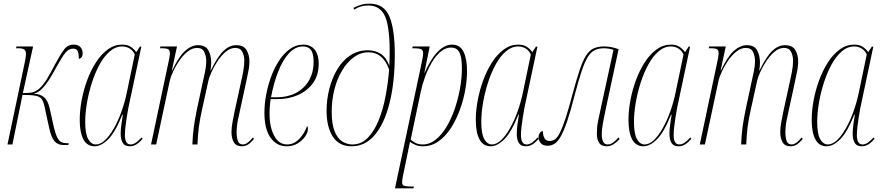

<svg xmlns="http://www.w3.org/2000/svg" viewBox="-20 -790 4828 1050"><path d="M327 3Q296 3 278 -18Q260 -39 249 -90L224 -205Q218 -234 208 -248Q198 -262 174.5 -266.5Q151 -271 103 -271L48 0H21L114 -442Q118 -459 120 -472Q122 -485 122 -494Q122 -514 111.5 -520Q101 -526 84 -526H68L70 -536H161L105 -281Q145 -281 161 -286Q177 -291 193 -304Q216 -324 235.5 -356Q255 -388 280 -436Q309 -490 329.5 -518Q350 -546 383 -546Q408 -546 420 -532Q432 -518 432 -499Q432 -483 425 -476Q418 -469 411 -468Q411 -500 404 -512Q397 -524 380 -524Q356 -524 338 -502Q320 -480 289 -424Q272 -392 252.5 -360.5Q233 -329 211 -306Q189 -283 164 -277Q202 -276 222 -257.5Q242 -239 251 -200L275 -93Q284 -55 294 -36.5Q304 -18 316 -12.5Q328 -7 343 -7H356L354 3Z M498 10Q456 10 436 -28Q416 -66 416 -134Q416 -185 426.5 -241.5Q437 -298 457 -352Q477 -406 505.5 -450Q534 -494 570 -520Q606 -546 648 -546Q677 -546 695 -534Q713 -522 725 -505L745 -535H753L682 -200Q678 -179 673.5 -151Q669 -123 666 -96.5Q663 -70 663 -52Q663 0 694 0Q708 0 722.5 -9.5Q737 -19 754 -38L760 -31Q744 -12 727 -1Q710 10 690 10Q662 10 651 -9Q640 -28 640 -58Q640 -82 644 -110Q648 -138 652 -163H649Q610 -66 571.5 -28Q533 10 498 10ZM504 0Q530 0 555 -24Q580 -48 603 -88.5Q626 -129 644 -179Q662 -229 673 -281L717 -492Q707 -514 688.5 -525Q670 -536 648 -536Q612 -536 580.5 -509Q549 -482 524.5 -437Q500 -392 482.5 -337.5Q465 -283 455.5 -227Q446 -171 446 -123Q446 -58 462.5 -29Q479 0 504 0Z M1302 10Q1271 10 1258.5 -12.5Q1246 -35 1246 -67Q1246 -94 1252 -124.5Q1258 -155 1262 -176L1296 -332Q1304 -366 1310 -398.5Q1316 -431 1316 -457Q1316 -486 1305 -507Q1294 -528 1267 -528Q1239 -528 1214 -506.5Q1189 -485 1169 -454.5Q1149 -424 1136 -394.5Q1123 -365 1120 -350L1086 -196Q1073 -138 1067.5 -95.5Q1062 -53 1060 0H1032Q1034 -52 1040 -96Q1046 -140 1058 -197L1087 -332Q1095 -367 1101.5 -398.5Q1108 -430 1108 -456Q1108 -482 1097.5 -505Q1087 -528 1058 -528Q1031 -528 1006 -508Q981 -488 960.5 -458Q940 -428 926.5 -398.5Q913 -369 909 -351L834 0H806L902 -453Q905 -467 907 -478.5Q909 -490 909 -497Q909 -515 900.5 -520.5Q892 -526 866 -526H855L857 -536H948L920 -405H922Q957 -480 992 -511.5Q1027 -543 1063 -543Q1104 -543 1119.5 -515Q1135 -487 1135 -447Q1135 -437 1134 -426.5Q1133 -416 1131 -405H1133Q1170 -481 1202.5 -512Q1235 -543 1271 -543Q1313 -543 1328.5 -516Q1344 -489 1344 -455Q1344 -426 1336.5 -392Q1329 -358 1324 -332L1282 -138Q1278 -120 1276 -100Q1274 -80 1274 -66Q1274 -40 1280.5 -20Q1287 0 1309 0Q1332 0 1363 -38L1369 -31Q1350 -7 1334.5 1.5Q1319 10 1302 10Z M1548 10Q1493 10 1459.5 -37Q1426 -84 1426 -174Q1426 -220 1435.5 -271.5Q1445 -323 1463 -371.5Q1481 -420 1507 -459.5Q1533 -499 1566 -522.5Q1599 -546 1638 -546Q1679 -546 1701 -518.5Q1723 -491 1723 -441Q1723 -380 1692.5 -337Q1662 -294 1611 -271Q1560 -248 1498 -248H1460Q1459 -242 1456.5 -218Q1454 -194 1454 -169Q1454 -95 1479.5 -47.5Q1505 0 1550 0Q1587 0 1616 -30Q1645 -60 1659 -100Q1661 -99 1662.5 -96Q1664 -93 1664 -85Q1664 -66 1649 -44Q1634 -22 1608 -6Q1582 10 1548 10ZM1494 -258Q1552 -258 1597 -281Q1642 -304 1668.5 -348Q1695 -392 1695 -453Q1695 -497 1680.5 -516.5Q1666 -536 1637 -536Q1595 -536 1561 -499.5Q1527 -463 1502 -400Q1477 -337 1462 -258Z M1903 10Q1834 10 1800 -43Q1766 -96 1766 -184Q1766 -246 1781 -304.5Q1796 -363 1824.5 -411Q1853 -459 1895.5 -487Q1938 -515 1992 -515Q2031 -515 2061.5 -496Q2092 -477 2109 -430Q2117 -599 2093.5 -679.5Q2070 -760 1994 -760Q1950 -760 1917 -737L1913 -747Q1927 -755 1950 -762.5Q1973 -770 2001 -770Q2080 -770 2109.5 -700Q2139 -630 2139 -492Q2139 -342 2111 -229Q2083 -116 2030.5 -53Q1978 10 1903 10ZM1907 0Q1955 0 1990 -35Q2025 -70 2049.5 -129Q2074 -188 2088 -261Q2102 -334 2108 -409Q2093 -454 2064.5 -479Q2036 -504 1995 -504Q1952 -504 1915.5 -477.5Q1879 -451 1851.5 -405.5Q1824 -360 1809 -301.5Q1794 -243 1794 -179Q1794 -112 1809.5 -73Q1825 -34 1851 -17Q1877 0 1907 0Z M2282 -428Q2287 -453 2290.5 -470.5Q2294 -488 2294 -498Q2294 -517 2282 -521.5Q2270 -526 2244 -526H2234L2237 -536H2330L2301 -393H2303Q2321 -435 2344 -470Q2367 -505 2394.5 -525.5Q2422 -546 2452 -546Q2496 -546 2515 -507Q2534 -468 2534 -400Q2534 -352 2524 -296.5Q2514 -241 2494 -187Q2474 -133 2445 -88.5Q2416 -44 2378 -17Q2340 10 2293 10Q2270 10 2253 3Q2236 -4 2222 -14Q2218 5 2216 15Q2214 25 2212 35L2183 175Q2181 186 2180 194Q2179 202 2179 207Q2179 223 2191 226.5Q2203 230 2231 230H2244L2241 240H2140ZM2292 0Q2330 0 2363 -26.5Q2396 -53 2422.5 -97.5Q2449 -142 2467.5 -196.5Q2486 -251 2496 -308Q2506 -365 2506 -415Q2506 -480 2491.5 -505Q2477 -530 2447 -530Q2417 -530 2390 -507.5Q2363 -485 2341.5 -448.5Q2320 -412 2304.5 -369.5Q2289 -327 2281 -288L2226 -27Q2233 -19 2250 -9.5Q2267 0 2292 0Z M2664 10Q2622 10 2602 -28Q2582 -66 2582 -134Q2582 -185 2592.5 -241.5Q2603 -298 2623 -352Q2643 -406 2671.5 -450Q2700 -494 2736 -520Q2772 -546 2814 -546Q2843 -546 2861 -534Q2879 -522 2891 -505L2911 -535H2919L2848 -200Q2844 -179 2839.5 -151Q2835 -123 2832 -96.5Q2829 -70 2829 -52Q2829 0 2860 0Q2874 0 2888.5 -9.5Q2903 -19 2920 -38L2926 -31Q2910 -12 2893 -1Q2876 10 2856 10Q2828 10 2817 -9Q2806 -28 2806 -58Q2806 -82 2810 -110Q2814 -138 2818 -163H2815Q2776 -66 2737.5 -28Q2699 10 2664 10ZM2670 0Q2696 0 2721 -24Q2746 -48 2769 -88.5Q2792 -129 2810 -179Q2828 -229 2839 -281L2883 -492Q2873 -514 2854.5 -525Q2836 -536 2814 -536Q2778 -536 2746.5 -509Q2715 -482 2690.5 -437Q2666 -392 2648.5 -337.5Q2631 -283 2621.5 -227Q2612 -171 2612 -123Q2612 -58 2628.5 -29Q2645 0 2670 0Z M3297 10Q3269 10 3256.5 -8.5Q3244 -27 3244 -60Q3244 -94 3250.5 -127Q3257 -160 3266 -200L3335 -517Q3322 -522 3309 -524Q3296 -526 3282 -526Q3254 -526 3233 -516Q3212 -506 3195 -479Q3178 -452 3161 -401.5Q3144 -351 3123 -271Q3101 -184 3082.5 -129.5Q3064 -75 3047.5 -45.5Q3031 -16 3013.5 -4.5Q2996 7 2976 7Q2948 7 2936.5 -8Q2925 -23 2925 -40Q2925 -52 2932 -62.5Q2939 -73 2949 -73Q2949 -50 2957.5 -34.5Q2966 -19 2985 -19Q3002 -19 3015.5 -28.5Q3029 -38 3042.5 -65Q3056 -92 3073 -143.5Q3090 -195 3112 -279Q3133 -356 3149.5 -405.5Q3166 -455 3183.5 -484Q3201 -513 3225 -524.5Q3249 -536 3283 -536Q3305 -536 3324.5 -532Q3344 -528 3363 -521L3294 -200Q3287 -167 3279 -126Q3271 -85 3271 -55Q3271 -30 3278.5 -15Q3286 0 3303 0Q3319 0 3333 -10.5Q3347 -21 3362 -38L3369 -30Q3354 -14 3337 -2Q3320 10 3297 10Z M3499 10Q3457 10 3437 -28Q3417 -66 3417 -134Q3417 -185 3427.5 -241.5Q3438 -298 3458 -352Q3478 -406 3506.5 -450Q3535 -494 3571 -520Q3607 -546 3649 -546Q3678 -546 3696 -534Q3714 -522 3726 -505L3746 -535H3754L3683 -200Q3679 -179 3674.5 -151Q3670 -123 3667 -96.5Q3664 -70 3664 -52Q3664 0 3695 0Q3709 0 3723.5 -9.5Q3738 -19 3755 -38L3761 -31Q3745 -12 3728 -1Q3711 10 3691 10Q3663 10 3652 -9Q3641 -28 3641 -58Q3641 -82 3645 -110Q3649 -138 3653 -163H3650Q3611 -66 3572.5 -28Q3534 10 3499 10ZM3505 0Q3531 0 3556 -24Q3581 -48 3604 -88.5Q3627 -129 3645 -179Q3663 -229 3674 -281L3718 -492Q3708 -514 3689.5 -525Q3671 -536 3649 -536Q3613 -536 3581.5 -509Q3550 -482 3525.5 -437Q3501 -392 3483.5 -337.5Q3466 -283 3456.5 -227Q3447 -171 3447 -123Q3447 -58 3463.5 -29Q3480 0 3505 0Z M4303 10Q4272 10 4259.5 -12.5Q4247 -35 4247 -67Q4247 -94 4253 -124.5Q4259 -155 4263 -176L4297 -332Q4305 -366 4311 -398.5Q4317 -431 4317 -457Q4317 -486 4306 -507Q4295 -528 4268 -528Q4240 -528 4215 -506.5Q4190 -485 4170 -454.5Q4150 -424 4137 -394.5Q4124 -365 4121 -350L4087 -196Q4074 -138 4068.5 -95.5Q4063 -53 4061 0H4033Q4035 -52 4041 -96Q4047 -140 4059 -197L4088 -332Q4096 -367 4102.5 -398.5Q4109 -430 4109 -456Q4109 -482 4098.5 -505Q4088 -528 4059 -528Q4032 -528 4007 -508Q3982 -488 3961.5 -458Q3941 -428 3927.5 -398.5Q3914 -369 3910 -351L3835 0H3807L3903 -453Q3906 -467 3908 -478.5Q3910 -490 3910 -497Q3910 -515 3901.5 -520.5Q3893 -526 3867 -526H3856L3858 -536H3949L3921 -405H3923Q3958 -480 3993 -511.5Q4028 -543 4064 -543Q4105 -543 4120.5 -515Q4136 -487 4136 -447Q4136 -437 4135 -426.5Q4134 -416 4132 -405H4134Q4171 -481 4203.5 -512Q4236 -543 4272 -543Q4314 -543 4329.5 -516Q4345 -489 4345 -455Q4345 -426 4337.5 -392Q4330 -358 4325 -332L4283 -138Q4279 -120 4277 -100Q4275 -80 4275 -66Q4275 -40 4281.5 -20Q4288 0 4310 0Q4333 0 4364 -38L4370 -31Q4351 -7 4335.5 1.5Q4320 10 4303 10Z M4501 10Q4459 10 4439 -28Q4419 -66 4419 -134Q4419 -185 4429.5 -241.5Q4440 -298 4460 -352Q4480 -406 4508.5 -450Q4537 -494 4573 -520Q4609 -546 4651 -546Q4680 -546 4698 -534Q4716 -522 4728 -505L4748 -535H4756L4685 -200Q4681 -179 4676.5 -151Q4672 -123 4669 -96.5Q4666 -70 4666 -52Q4666 0 4697 0Q4711 0 4725.5 -9.5Q4740 -19 4757 -38L4763 -31Q4747 -12 4730 -1Q4713 10 4693 10Q4665 10 4654 -9Q4643 -28 4643 -58Q4643 -82 4647 -110Q4651 -138 4655 -163H4652Q4613 -66 4574.5 -28Q4536 10 4501 10ZM4507 0Q4533 0 4558 -24Q4583 -48 4606 -88.5Q4629 -129 4647 -179Q4665 -229 4676 -281L4720 -492Q4710 -514 4691.5 -525Q4673 -536 4651 -536Q4615 -536 4583.5 -509Q4552 -482 4527.5 -437Q4503 -392 4485.5 -337.5Q4468 -283 4458.5 -227Q4449 -171 4449 -123Q4449 -58 4465.5 -29Q4482 0 4507 0Z"/></svg>

Font: Noto Serif Display ExtraCondensed Thin
Style: Italic
Weight: 100
Width: 2
Italic angle: -12°
Designer: Monotype Design Team
Foundry: Monotype Imaging Inc.
Version: Version 2.009